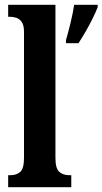

<svg xmlns="http://www.w3.org/2000/svg" viewBox="-20 -780 427 800"><path d="M255 -613Q264 -644 274 -685Q284 -726 289 -760H387V-750Q379 -729 365.5 -702Q352 -675 336.5 -648Q321 -621 307 -600H255ZM14 0V-50H24Q49 -50 64.5 -64Q80 -78 80 -122V-648Q80 -675 70.5 -688.5Q61 -702 47.5 -706Q34 -710 24 -710H14V-760H211V-122Q211 -78 227 -64Q243 -50 268 -50H277V0Z"/></svg>

Font: Noto Serif ExtraCondensed
Style: Bold
Weight: 700
Width: 2
Designer: Monotype Design Team
Foundry: Monotype Imaging Inc.
Version: Version 2.014; ttfautohint (v1.8.4.7-5d5b)